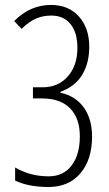

<svg xmlns="http://www.w3.org/2000/svg" viewBox="-20 -744 440 774"><path d="M339.8 -555.2Q339.8 -489.3 311 -441.9Q282.7 -395.5 224.1 -374V-370.1Q284.7 -356.9 317.9 -310.5Q351.1 -264.2 351.1 -192.9Q351.1 -100.6 304.2 -45.4Q257.3 9.8 175.8 9.8Q94.2 9.8 41 -16.1V-68.8Q102.1 -33.2 175.8 -33.2Q235.4 -33.2 268.6 -76.7Q301.8 -120.1 301.8 -194.8Q301.8 -266.6 263.2 -306.6Q224.1 -347.2 148.9 -347.2H112.8V-392.1H151.9Q214.8 -392.1 253.4 -436Q292 -479.5 292 -550.8Q292 -612.8 264.6 -646.5Q236.8 -681.2 187 -681.2Q153.8 -681.2 127 -669.9Q99.6 -658.7 66.9 -627.9L37.1 -659.2Q72.3 -693.8 108.9 -709Q145 -724.1 186 -724.1Q255.9 -724.1 297.9 -677.7Q339.8 -631.3 339.8 -555.2Z"/></svg>

Font: Germano
Style: Regular
Weight: 300
Width: 3
Foundry: Ascender Corporation
Version: Version 1.10; ttfautohint (v1.5)